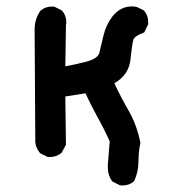

<svg xmlns="http://www.w3.org/2000/svg" viewBox="-20 -461 540 587"><path d="M309.6 50.3Q309.6 46.9 309.6 43.5L315.4 -28.8Q298.3 -66.9 277.8 -103.5Q258.3 -139.2 241.2 -175.8L179.7 -166L181.6 -18.6L168.5 5.9Q153.3 19 132.8 19Q129.4 19 125 18.6L102.5 7.3L101.6 5.9Q90.3 -7.3 87.9 -25.9L85.9 -365.7Q85.9 -369.1 85.9 -372.6Q85.9 -402.3 103.5 -428.2L104.5 -428.7Q118.2 -440.9 138.7 -440.9Q141.6 -440.9 146.5 -440.4L168.9 -429.2L169.9 -428.2Q182.6 -413.6 182.6 -394Q182.6 -388.7 181.6 -383.3L179.7 -258.3Q210.4 -263.7 244.1 -272.5Q278.8 -281.7 283.7 -299.3Q289.1 -321.3 296.6 -353.3Q304.2 -385.3 324.7 -412.1Q327.6 -415.5 331.5 -419.4Q353.5 -441.4 383.3 -441.4Q389.6 -441.4 397.9 -439.9L419.9 -429.2L420.9 -427.7Q433.1 -414.1 433.1 -393.6Q433.1 -390.6 432.6 -385.7L420.9 -361.8L418 -360.8Q391.1 -350.6 387.7 -339.4Q383.8 -325.7 378.9 -279.3Q374 -231.9 329.6 -206.5Q349.6 -163.6 373 -123Q398.9 -78.1 409.2 -24.4Q405.3 -4.9 404.3 9Q403.3 22.9 403.3 32.7Q403.3 64.5 390.1 92.8L388.7 93.8Q375 106 354.5 106Q351.6 106 346.7 105.5L324.2 94.2L322.8 92.8Q309.6 75.2 309.6 50.3Z"/></svg>

Font: Bakudai
Style: Bold
Weight: 700
Version: Version 1.48